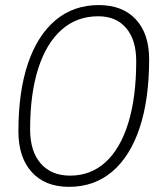

<svg xmlns="http://www.w3.org/2000/svg" viewBox="-20 -723 626 753"><path d="M250.5 9.8Q157.2 9.8 104.7 -47.9Q52.2 -105.5 52.2 -208Q52.2 -363.8 89.8 -474.4Q127.4 -585 198 -644Q268.6 -703.1 367.2 -703.1Q460.4 -703.1 512.7 -647Q564.9 -590.8 564.9 -490.7Q564.9 -333.5 527.6 -221.4Q490.2 -109.4 419.9 -49.8Q349.6 9.8 250.5 9.8ZM254.9 -34.2Q336.4 -34.2 394.5 -87.6Q452.6 -141.1 483.4 -241.7Q514.2 -342.3 514.2 -483.4Q514.2 -566.4 474.9 -612.8Q435.5 -659.2 365.2 -659.2Q281.2 -659.2 221.4 -606.2Q161.6 -553.2 129.9 -454.1Q98.1 -355 98.1 -215.3Q98.1 -129.9 139.6 -82Q181.2 -34.2 254.9 -34.2Z"/></svg>

Font: Cascadia Mono PL ExtraLight
Style: Italic
Weight: 200
Italic angle: -10°
Monospace: yes
Designer: Aaron Bell
Foundry: Saja Typeworks
Version: Version 2404.023; ttfautohint (v1.8.4)